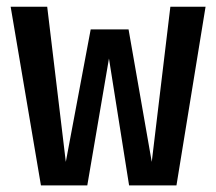

<svg xmlns="http://www.w3.org/2000/svg" viewBox="-20 -562 655 582"><path d="M603.1 -541.5 514.9 0H371.3L310.3 -384.6L244.6 0H104.1L12.3 -541.5H123.1L179.5 -71.3L254.9 -472.8H369.7L440 -71.3L496.4 -541.5Z"/></svg>

Font: Fira Code Fixed Medium
Style: Regular
Weight: 500
Monospace: yes
Designer: Carrois Corporate, Edenspiekermann AG, Nikita Prokopov
Foundry: Carrois Corporate, Edenspiekermann AG, Nikita Prokopov
Version: Version 5.002